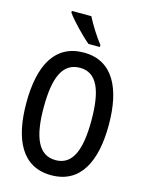

<svg xmlns="http://www.w3.org/2000/svg" viewBox="-138 -1022 839 1113"><g transform="rotate(15 281.5 -465.5)"><path d="M294 -781H362V-793C333 -829 290 -896 268 -941H151V-931C177 -893 251 -816 294 -781ZM281 10C457 10 529 -139 529 -358C529 -577 456 -726 282 -726C110 -726 34 -586 34 -358C34 -140 105 10 281 10ZM283 -81C180 -81 138 -181 138 -358C138 -535 177 -635 283 -635C385 -635 425 -536 425 -358C425 -181 386 -81 283 -81Z"/></g></svg>

Font: Noto Sans Mono SemiCondensed Medium
Style: Regular
Weight: 500
Width: 4
Designer: Monotype Design Team
Foundry: Monotype Imaging Inc.
Version: Version 2.014